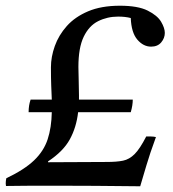

<svg xmlns="http://www.w3.org/2000/svg" viewBox="-40 -650 606 671"><path d="M128 -83 333 -84Q368 -84 390 -88.5Q412 -93 430.5 -111.5Q449 -130 471 -173Q479 -173 487.5 -173Q496 -173 505 -171Q483 -111 471.5 -71.5Q460 -32 450 1Q365 0 292 -0.5Q219 -1 152 -1Q108 -1 78 -1Q48 -1 26 -0.5Q4 0 -19 0Q-19 -2 -19.5 -3.5Q-20 -5 -20 -9Q-20 -13 -19.5 -18Q-19 -23 -18 -27Q45 -57 79 -89.5Q113 -122 126.5 -163Q140 -204 141 -258H60Q60 -282 67 -302H141Q140 -325 139 -351Q138 -377 138 -415Q138 -451 151.5 -489Q165 -527 193.5 -559Q222 -591 268 -610.5Q314 -630 379 -630Q442 -630 476 -613Q510 -596 523 -574Q536 -552 536 -535Q536 -517 523.5 -502Q511 -487 488 -487Q461 -487 440 -511.5Q419 -536 417 -587Q398 -592 373 -592Q335 -592 303 -576Q271 -560 252.5 -521.5Q234 -483 234 -416Q234 -398 235 -370Q236 -342 236 -317Q236 -309 236 -302H424Q424 -282 417 -258H233Q227 -205 204 -163Q181 -121 128 -86Z"/></svg>

Font: Tiro Gurmukhi
Style: Italic
Weight: 400
Italic angle: -11°
Designer: Gurmukhi: John Hudson & Fiona Ross, assisted by Paul Hanslow. Latin: John Hudson with Paul Hanslow, assisted by Kaja Soj
Foundry: Tiro Typeworks Ltd.
Version: Version 1.52